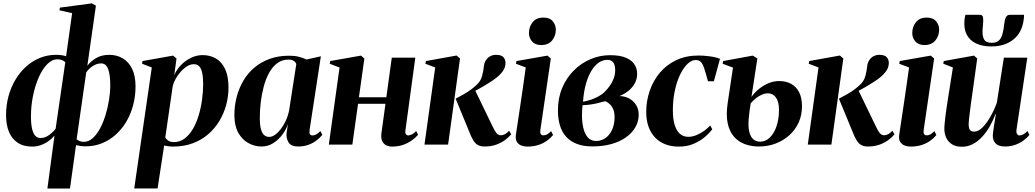

<svg xmlns="http://www.w3.org/2000/svg" viewBox="-20 -836 5986 1110"><path d="M254 254 295 -52.5Q282.5 -36.5 262.5 -21.8Q242.5 -7 218 2.2Q193.5 11.5 166.5 11.5Q115 11.5 81.2 -11.5Q47.5 -34.5 31.2 -75.2Q15 -116 15 -169.5Q15 -228 29.2 -280.2Q43.5 -332.5 69.8 -376.2Q96 -420 132 -452Q168 -484 211.5 -501.5Q255 -519 304 -519Q322 -519 335.8 -517Q349.5 -515 362 -510.5L397 -760L323.5 -776.5L326.5 -792L510.5 -816.5L534.5 -803.5L485 -456Q504.5 -482 536.2 -500.5Q568 -519 610.5 -519Q655.5 -519 690 -498.5Q724.5 -478 744 -437.5Q763.5 -397 763.5 -337Q763.5 -279.5 749.5 -227.2Q735.5 -175 709.8 -131.8Q684 -88.5 648.2 -56.8Q612.5 -25 568.8 -7.5Q525 10 475 10Q460 10 445.8 8Q431.5 6 419.5 3L384.5 254ZM301.5 -91.5 357.5 -476.5Q349.5 -484 338.5 -488.5Q327.5 -493 312 -493Q280.5 -493 252.5 -464.5Q224.5 -436 203.8 -388.5Q183 -341 171 -282.5Q159 -224 159 -163.5Q159 -117.5 165.8 -90Q172.5 -62.5 184.8 -50.2Q197 -38 214.5 -38Q240 -38 263.5 -55Q287 -72 301.5 -91.5ZM478.5 -417.5 423 -31Q431.5 -23.5 442 -19.8Q452.5 -16 464.5 -16Q492 -16 515.5 -36.8Q539 -57.5 557.8 -92.2Q576.5 -127 589.8 -170Q603 -213 610.2 -258Q617.5 -303 617.5 -343.5Q617.5 -403.5 605.2 -436.5Q593 -469.5 565 -469.5Q541 -469.5 518 -455.2Q495 -441 478.5 -417.5Z M756 253.5 857.5 -446 801.5 -467.5 803.5 -483 980.5 -514.5 1000.5 -498 987.5 -402.5Q1002 -435 1027.5 -461Q1053 -487 1085.2 -502.2Q1117.5 -517.5 1151.5 -517.5Q1195.5 -517.5 1229.5 -497Q1263.5 -476.5 1282.2 -435Q1301 -393.5 1301 -329.5Q1301 -279 1287.8 -229.8Q1274.5 -180.5 1248.5 -137Q1222.5 -93.5 1183.8 -60Q1145 -26.5 1093.8 -7.5Q1042.5 11.5 980 11.5Q967.5 11.5 954.2 9.8Q941 8 929 5.5L891 253.5ZM935.5 -41Q941.5 -30 953.8 -22.2Q966 -14.5 985 -14.5Q1020.5 -14.5 1048 -35.5Q1075.5 -56.5 1095.8 -91.5Q1116 -126.5 1129 -170.2Q1142 -214 1148.2 -260.5Q1154.5 -307 1154.5 -349.5Q1154.5 -387.5 1149.2 -413.2Q1144 -439 1132.2 -452Q1120.5 -465 1100.5 -465Q1076 -465 1050.8 -445.5Q1025.5 -426 1005.8 -396.8Q986 -367.5 978.5 -337.5Z M1770 -86Q1767.5 -66.5 1772.2 -59.8Q1777 -53 1787 -53Q1797.5 -53 1808.8 -59Q1820 -65 1832 -78.5L1843.5 -56.5Q1831 -40.5 1810.8 -24.8Q1790.5 -9 1763.8 1Q1737 11 1703.5 11Q1663 11 1648 -13.2Q1633 -37.5 1637 -68.5L1645 -119.5Q1635.5 -89 1613.2 -58.8Q1591 -28.5 1560.2 -8.8Q1529.5 11 1492.5 11Q1452 11 1416 -8.8Q1380 -28.5 1357.5 -68.5Q1335 -108.5 1335 -170.5Q1335 -224.5 1348.2 -275.2Q1361.5 -326 1387 -369.5Q1412.5 -413 1450.8 -445.2Q1489 -477.5 1539.5 -495.8Q1590 -514 1652 -514Q1682.5 -514 1706.8 -508Q1731 -502 1752 -492L1835 -510.5ZM1693 -465.5Q1690.5 -475 1679.2 -483.2Q1668 -491.5 1648.5 -491.5Q1610 -491.5 1582 -470.2Q1554 -449 1534.8 -413Q1515.5 -377 1504 -332.8Q1492.5 -288.5 1487.2 -242.5Q1482 -196.5 1482 -155Q1482 -111 1489.2 -87Q1496.5 -63 1508.8 -53.8Q1521 -44.5 1535.5 -44.5Q1552 -44.5 1569 -56Q1586 -67.5 1602 -88Q1618 -108.5 1631 -135.8Q1644 -163 1651 -195Z M2324 -83.5Q2321.5 -65.5 2327.2 -59.2Q2333 -53 2340 -53Q2348.5 -53 2360.8 -58.8Q2373 -64.5 2386 -78.5L2397 -57Q2385 -42.5 2364.2 -26.8Q2343.5 -11 2314 0.2Q2284.5 11.5 2245 11.5Q2230 11.5 2214.5 4.8Q2199 -2 2190 -19.5Q2181 -37 2185.5 -68.5L2208.5 -236H2050L2017 0H1881L1943 -445.5L1886.5 -467.5L1888.5 -483L2067 -514.5L2086.5 -498L2055 -273.5H2213.5L2245 -502.5H2381Z M2434 0 2496 -446 2439.5 -467.5 2442 -483 2619.5 -515 2639.5 -498 2570.5 0ZM2781 11Q2760 11 2744.5 3.2Q2729 -4.5 2716.8 -23.8Q2704.5 -43 2692 -76.5L2614 -265.5Q2641 -279.5 2662.2 -291.8Q2683.5 -304 2701 -316.8Q2718.5 -329.5 2734 -344Q2759 -366 2767 -396.8Q2775 -427.5 2777 -450Q2779 -472 2789 -487.5Q2799 -503 2814.2 -511Q2829.5 -519 2847 -519Q2879 -519 2890.8 -505Q2902.5 -491 2902.5 -472.5Q2902.5 -446.5 2887 -425Q2871.5 -403.5 2848.5 -385.5Q2835 -375 2811.5 -359.8Q2788 -344.5 2759.2 -328.2Q2730.5 -312 2701 -297.5Q2671.5 -283 2646 -273L2725.5 -316.5L2827.5 -105.5Q2840 -79 2850.2 -66.5Q2860.5 -54 2876 -54Q2886.5 -54 2898.5 -60Q2910.5 -66 2923 -80L2935.5 -59.5Q2923 -44.5 2901.8 -28Q2880.5 -11.5 2850.2 -0.2Q2820 11 2781 11Z M3028 11.5Q3010 11.5 2993.8 5.2Q2977.5 -1 2968.2 -16Q2959 -31 2962.5 -56Q2963 -62 2967 -87.5Q2971 -113 2977 -152.8Q2983 -192.5 2990.2 -241.2Q2997.5 -290 3005 -342.8Q3012.5 -395.5 3019.5 -446L2963 -467.5L2965.5 -483L3145 -514.5L3164.5 -498L3104 -84.5Q3102 -65.5 3107.2 -59.5Q3112.5 -53.5 3121 -53.5Q3132.5 -53.5 3142.5 -58.8Q3152.5 -64 3166 -78L3177.5 -55.5Q3163.5 -38 3142.2 -22.5Q3121 -7 3092.5 2.2Q3064 11.5 3028 11.5ZM3108.5 -575.5Q3074.5 -575.5 3056.2 -596.2Q3038 -617 3038 -644.5Q3038 -682.5 3060 -708.5Q3082 -734.5 3120.5 -734.5Q3158.5 -734.5 3176 -712.8Q3193.5 -691 3193.5 -665Q3193.5 -629 3171.8 -602.2Q3150 -575.5 3108.5 -575.5Z M3405 10.5Q3353.5 10.5 3315.8 -3.8Q3278 -18 3253.5 -45Q3229 -72 3217.2 -110.5Q3205.5 -149 3205.5 -197.5Q3205.5 -269 3230.2 -327.8Q3255 -386.5 3297.8 -429Q3340.5 -471.5 3394.5 -494.2Q3448.5 -517 3507 -517Q3564.5 -517 3599 -502Q3633.5 -487 3648.5 -462.8Q3663.5 -438.5 3663.5 -409.5Q3663.5 -379.5 3650 -354.5Q3636.5 -329.5 3613.5 -311Q3590.5 -292.5 3561.5 -280.5Q3592 -280.5 3617.2 -266.8Q3642.5 -253 3657.5 -229Q3672.5 -205 3672.5 -173.5Q3672.5 -135 3653.8 -101.5Q3635 -68 3600 -42.8Q3565 -17.5 3515.5 -3.5Q3466 10.5 3405 10.5ZM3426 -21Q3456 -21 3479.8 -37.5Q3503.5 -54 3517.8 -84Q3532 -114 3533 -154Q3533.5 -181 3527 -199.8Q3520.5 -218.5 3508.2 -231Q3496 -243.5 3479.5 -251Q3468 -248.5 3453.8 -244.5Q3439.5 -240.5 3424 -237Q3408.5 -233.5 3392 -231.5Q3382 -230.5 3371.2 -229.2Q3360.5 -228 3348 -228Q3346.5 -216 3345.5 -201.5Q3344.5 -187 3344.5 -171Q3344.5 -131 3352.2 -96.8Q3360 -62.5 3378 -41.8Q3396 -21 3426 -21ZM3350.5 -248Q3376 -252.5 3398.8 -260.5Q3421.5 -268.5 3439.8 -278.8Q3458 -289 3469 -298.5Q3489.5 -317.5 3504.5 -338.5Q3519.5 -359.5 3528 -382.5Q3536.5 -405.5 3536.5 -429Q3536.5 -458.5 3526 -474.2Q3515.5 -490 3491 -490Q3465.5 -490 3442.2 -474.5Q3419 -459 3400 -428.5Q3381 -398 3368 -353Q3355 -308 3350.5 -248Z M3904.5 11.5Q3816.5 11.5 3766.2 -42.2Q3716 -96 3716 -189Q3716 -251.5 3735.8 -310Q3755.5 -368.5 3794 -414.8Q3832.5 -461 3889 -488Q3945.5 -515 4019 -515Q4047.5 -515 4082.5 -510.5Q4117.5 -506 4142.5 -496L4107 -366H4073Q4060 -414.5 4051 -441.2Q4042 -468 4031 -478.5Q4020 -489 4001.5 -489Q3978.5 -489 3955.2 -467.2Q3932 -445.5 3912.8 -406.5Q3893.5 -367.5 3881.8 -314.2Q3870 -261 3870 -197Q3870 -145.5 3881 -111.8Q3892 -78 3912 -61.5Q3932 -45 3959 -45Q3982.5 -45 4006.2 -54.8Q4030 -64.5 4050.8 -79.5Q4071.5 -94.5 4085.5 -110.5L4098 -89Q4080 -65 4052.5 -42Q4025 -19 3988.2 -3.8Q3951.5 11.5 3904.5 11.5Z M4368 11Q4323 11 4285.5 -3Q4248 -17 4222.2 -47Q4196.5 -77 4186.8 -124.2Q4177 -171.5 4186.5 -237.5L4217.5 -445L4158 -467.5L4160.5 -483L4332 -514.5L4358.5 -498L4324.5 -276Q4341.5 -300 4366.5 -320.8Q4391.5 -341.5 4422 -354.5Q4452.5 -367.5 4484.5 -367.5Q4523.5 -367.5 4553.2 -351.5Q4583 -335.5 4599.8 -303Q4616.5 -270.5 4616.5 -221.5Q4616.5 -169.5 4596.8 -126.8Q4577 -84 4542.2 -53.2Q4507.5 -22.5 4463 -5.8Q4418.5 11 4368 11ZM4374.5 -17Q4406 -17 4430.5 -40.8Q4455 -64.5 4469.2 -106Q4483.5 -147.5 4483.5 -201Q4483.5 -247 4466.2 -271.8Q4449 -296.5 4419 -296.5Q4401.5 -296.5 4383.2 -288.2Q4365 -280 4348.8 -267Q4332.5 -254 4320 -238.5Q4316.5 -221 4314 -199.5Q4311.5 -178 4308.5 -150.5Q4304.5 -102.5 4312 -73Q4319.5 -43.5 4335.8 -30.2Q4352 -17 4374.5 -17Z M4650 0 4712 -446 4655.5 -467.5 4658 -483 4835.5 -515 4855.5 -498 4786.5 0ZM4997 11Q4976 11 4960.5 3.2Q4945 -4.5 4932.8 -23.8Q4920.5 -43 4908 -76.5L4830 -265.5Q4857 -279.5 4878.2 -291.8Q4899.5 -304 4917 -316.8Q4934.5 -329.5 4950 -344Q4975 -366 4983 -396.8Q4991 -427.5 4993 -450Q4995 -472 5005 -487.5Q5015 -503 5030.2 -511Q5045.5 -519 5063 -519Q5095 -519 5106.8 -505Q5118.5 -491 5118.5 -472.5Q5118.5 -446.5 5103 -425Q5087.5 -403.5 5064.5 -385.5Q5051 -375 5027.5 -359.8Q5004 -344.5 4975.2 -328.2Q4946.5 -312 4917 -297.5Q4887.5 -283 4862 -273L4941.5 -316.5L5043.5 -105.5Q5056 -79 5066.2 -66.5Q5076.5 -54 5092 -54Q5102.5 -54 5114.5 -60Q5126.5 -66 5139 -80L5151.5 -59.5Q5139 -44.5 5117.8 -28Q5096.5 -11.5 5066.2 -0.2Q5036 11 4997 11Z M5244 11.5Q5226 11.5 5209.8 5.2Q5193.5 -1 5184.2 -16Q5175 -31 5178.5 -56Q5179 -62 5183 -87.5Q5187 -113 5193 -152.8Q5199 -192.5 5206.2 -241.2Q5213.5 -290 5221 -342.8Q5228.5 -395.5 5235.5 -446L5179 -467.5L5181.5 -483L5361 -514.5L5380.5 -498L5320 -84.5Q5318 -65.5 5323.2 -59.5Q5328.5 -53.5 5337 -53.5Q5348.5 -53.5 5358.5 -58.8Q5368.5 -64 5382 -78L5393.5 -55.5Q5379.5 -38 5358.2 -22.5Q5337 -7 5308.5 2.2Q5280 11.5 5244 11.5ZM5324.5 -575.5Q5290.5 -575.5 5272.2 -596.2Q5254 -617 5254 -644.5Q5254 -682.5 5276 -708.5Q5298 -734.5 5336.5 -734.5Q5374.5 -734.5 5392 -712.8Q5409.5 -691 5409.5 -665Q5409.5 -629 5387.8 -602.2Q5366 -575.5 5324.5 -575.5Z M5540 12.5Q5506 12.5 5483.8 -1.8Q5461.5 -16 5450.5 -39.5Q5439.5 -63 5439.5 -91.5Q5439.5 -105.5 5441.8 -127.8Q5444 -150 5447.2 -175.2Q5450.5 -200.5 5454 -223.5Q5457.5 -246.5 5460 -262.5L5489 -446L5433.5 -467.5L5436 -483L5610.5 -514.5L5629.5 -498L5599.5 -281Q5596.5 -262 5593.2 -237.5Q5590 -213 5587 -188.8Q5584 -164.5 5582 -146Q5580 -127.5 5580 -120Q5580 -106 5582.5 -95.8Q5585 -85.5 5592 -80.2Q5599 -75 5612 -75Q5635.5 -75 5660 -99.2Q5684.5 -123.5 5706.2 -162Q5728 -200.5 5743 -242L5783.5 -502.5H5919L5856.5 -85Q5854.5 -69 5860 -61Q5865.5 -53 5874 -53Q5884 -53 5896.5 -59.5Q5909 -66 5920 -78.5L5931.5 -56.5Q5917 -38 5895.2 -22.5Q5873.5 -7 5847 2Q5820.5 11 5791.5 11Q5753 11 5736.2 -6.5Q5719.5 -24 5719.5 -50.5Q5719.5 -56 5721.2 -70.2Q5723 -84.5 5725.8 -103.2Q5728.5 -122 5731.8 -141.8Q5735 -161.5 5737.5 -177.5H5735.5Q5722 -141 5702.8 -107Q5683.5 -73 5659 -46Q5634.5 -19 5604.8 -3.2Q5575 12.5 5540 12.5ZM5644 -750.5Q5660 -750.5 5662.8 -736.8Q5665.5 -723 5663.5 -700Q5663 -695 5662.2 -685.8Q5661.5 -676.5 5661 -671.5Q5657.5 -631.5 5668.2 -610Q5679 -588.5 5713.5 -588.5Q5739 -588.5 5753.2 -600.5Q5767.5 -612.5 5774.8 -636.8Q5782 -661 5785.5 -696.5Q5788 -720.5 5795 -735.5Q5802 -750.5 5818.5 -750.5H5900Q5900.5 -745 5900 -738.2Q5899.5 -731.5 5898 -721Q5888.5 -647.5 5838.5 -607.5Q5788.5 -567.5 5711 -567.5Q5658.5 -567.5 5622 -585.2Q5585.5 -603 5568.2 -637.2Q5551 -671.5 5556 -721.5Q5557 -729 5558 -736.2Q5559 -743.5 5561.5 -750.5Z"/></svg>

Font: Merriweather 144pt
Style: Bold Italic
Weight: 700
Italic angle: -7.8°
Version: Version 2.101